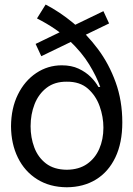

<svg xmlns="http://www.w3.org/2000/svg" viewBox="-20 -792 572 824"><path d="M448.2 -691.4 157.2 -550.8 132.8 -603.5 423.8 -744.1ZM266.6 11.7Q193.4 11.2 139.6 -22.5Q85.9 -56.2 56.9 -115.2Q27.8 -174.3 27.3 -250Q27.8 -327.6 56.9 -386.5Q85.9 -445.3 135.5 -478.5Q185.1 -511.7 245.1 -511.7Q286.6 -511.7 317.4 -497.3Q348.1 -482.9 369.4 -461.7Q390.6 -440.4 402.3 -418.9H410.2Q394.5 -463.4 363 -515.1Q331.5 -566.9 277.3 -618.4Q223.1 -669.9 138.7 -712.9L175.8 -772.5Q235.4 -741.7 293.7 -693.8Q352.1 -646 399.9 -582Q447.8 -518.1 476.3 -439Q504.9 -359.9 504.9 -266.6Q504.9 -178.7 475.1 -116.5Q445.3 -54.2 391.8 -21.5Q338.4 11.2 266.6 11.7ZM266.6 -63.5Q318.4 -64 353.3 -88.1Q388.2 -112.3 406 -153.1Q423.8 -193.8 423.8 -244.1Q423.8 -290.5 407.7 -335.9Q391.6 -381.3 357.2 -411.6Q322.8 -441.9 266.6 -441.4Q214.8 -441.9 180.2 -415.3Q145.5 -388.7 128.4 -345Q111.3 -301.3 111.3 -250Q111.3 -201.7 127.2 -159.2Q143.1 -116.7 177.5 -90.3Q211.9 -64 266.6 -63.5Z"/></svg>

Font: Inter Tight
Style: Regular
Weight: 400
Designer: Rasmus Andersson
Foundry: rsms
Version: Version 3.002